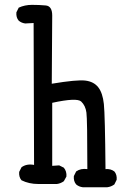

<svg xmlns="http://www.w3.org/2000/svg" viewBox="-20 -788 540 806"><path d="M327.1 -2Q311.5 -3.9 299.8 -13.7Q288.1 -27.3 290 -48.8L299.8 -68.4Q319.3 -82 346.7 -78.1Q346.7 -286.1 342.8 -315.4Q338.9 -344.7 320.8 -361.8Q302.7 -378.9 199.2 -356.4V-91.8L228.5 -93.8L248 -84Q260.7 -68.4 258.8 -46.9L248 -27.3Q234.4 -17.6 218.8 -15.6H140.6Q101.6 -15.6 70.3 -31.2Q58.6 -44.9 60.5 -66.4L70.3 -85.9Q91.8 -101.6 123 -95.7L121.1 -691.4L85.9 -689.5Q70.3 -691.4 58.6 -701.2Q46.9 -714.8 48.8 -736.3L58.6 -755.9Q84 -767.6 114.3 -767.6Q144.5 -767.6 171.9 -765.1Q199.2 -762.7 199.2 -722.7L197.3 -436.5Q302.7 -454.1 338.4 -449.7Q374 -445.3 392.6 -421.4Q411.1 -397.5 416 -351.6Q420.9 -305.7 422.9 -78.1Q444.3 -80.1 460 -68.4Q471.7 -54.7 469.7 -33.2L460 -13.7Q446.3 -3.9 430.7 -2Z"/></svg>

Font: JasonHandwriting1
Style: Regular
Weight: 400
Version: Version 1.48.20